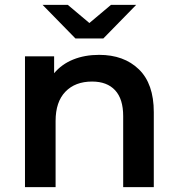

<svg xmlns="http://www.w3.org/2000/svg" viewBox="-20 -764 725 784"><path d="M608 -306V0H483V-290Q483 -360 450 -395.5Q417 -431 356 -431Q287 -431 247 -389.5Q207 -348 207 -270V0H82V-534H201V-465Q232 -502 279 -521Q326 -540 385 -540Q486 -540 547 -481Q608 -422 608 -306ZM536 -744 402 -607H288L154 -744H257L345 -670L433 -744Z"/></svg>

Font: Montserrat Alternates SemiBold
Style: Regular
Weight: 600
Designer: Julieta Ulanovsky
Foundry: Julieta Ulanovsky
Version: Version 7.200